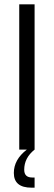

<svg xmlns="http://www.w3.org/2000/svg" viewBox="-20 -692 249 888"><path d="M140 -672V0Q92 38 92 93Q92 129 129 129H140V176H126Q44 176 44 108Q44 46 104 0H69V-672Z"/></svg>

Font: Khand
Style: Regular
Weight: 400
Designer: Devanagari: Sanchit Sawaria, Jyotish Sonowal; Latin: Satya Rajpurohit
Foundry: Indian Type Foundry
Version: Version 1.101;PS 1.0;hotconv 1.0.78;makeotf.lib2.5.61930; tt